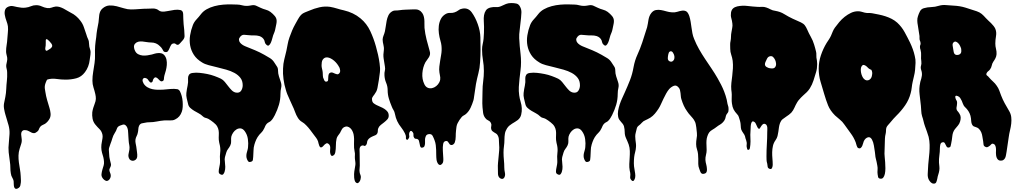

<svg xmlns="http://www.w3.org/2000/svg" viewBox="-20 -777 6668 1261"><path d="M21 -350Q23 -363 26 -375Q29 -387 27 -400Q25 -411 22.5 -420Q20 -429 20 -440Q20 -461 23.5 -481Q27 -501 28 -521Q29 -541 31.5 -562.5Q34 -584 32 -604Q30 -619 22.5 -639Q15 -659 11.5 -679Q8 -699 14.5 -715Q21 -731 47 -737Q58 -739 69.5 -736Q81 -733 92 -731Q106 -728 120.5 -726.5Q135 -725 149 -727Q167 -729 183 -736Q199 -743 218 -743Q237 -743 254 -735Q271 -727 290 -724Q305 -722 318.5 -727Q332 -732 346 -734Q359 -735 372 -731Q385 -727 397.5 -720.5Q410 -714 422 -706.5Q434 -699 446 -693Q463 -685 479 -671.5Q495 -658 507 -642Q523 -622 531 -598Q539 -574 547 -551Q552 -533 558.5 -520Q565 -507 565 -488Q565 -471 572 -452Q577 -436 574 -417.5Q571 -399 569 -383Q567 -362 559 -341Q551 -320 538 -303Q515 -272 481.5 -263Q448 -254 411 -254Q382 -254 351 -258.5Q320 -263 292 -255Q289 -254 286.5 -249Q284 -244 281.5 -237.5Q279 -231 277 -225Q275 -219 275 -216Q273 -206 274.5 -194.5Q276 -183 278 -173Q282 -146 289.5 -120Q297 -94 305 -68Q310 -52 312 -33.5Q314 -15 307 0Q296 22 276 36Q268 41 258 45Q248 49 242 59Q237 67 235 73.5Q233 80 225 87Q213 97 204.5 97.5Q196 98 187.5 94Q179 90 170.5 85Q162 80 151 78Q136 76 129 81Q122 86 120 95Q118 104 120 115L122 132Q125 150 119.5 167Q114 184 109 200Q102 222 101.5 244.5Q101 267 104 289.5Q107 312 111 334.5Q115 357 116 379Q116 388 117 399Q118 410 117 421Q116 432 113.5 441.5Q111 451 104 456Q93 464 86 463.5Q79 463 75.5 457Q72 451 71 442Q70 433 70 424Q71 407 62 392.5Q53 378 51 361Q48 343 48 324Q48 305 45 286Q40 254 37 223.5Q34 193 38 161Q41 132 42.5 103Q44 74 36 45Q34 37 31 28.5Q28 20 26 11Q21 -6 16 -22.5Q11 -39 8 -56Q3 -79 6.5 -98Q10 -117 15 -140Q20 -166 21 -192.5Q22 -219 25 -245Q27 -259 27 -272V-300Q27 -314 23.5 -325.5Q20 -337 21 -350ZM280 -478Q279 -470 277.5 -461.5Q276 -453 280 -447Q282 -443 285.5 -443.5Q289 -444 292.5 -446Q296 -448 299.5 -450.5Q303 -453 305 -454Q312 -457 319.5 -466.5Q327 -476 318 -490Q313 -497 306 -504.5Q299 -512 294 -516Q287 -521 284 -519.5Q281 -518 280.5 -512Q280 -506 280.5 -496.5Q281 -487 280 -478Z M601 -363Q605 -391 604 -419.5Q603 -448 605 -477Q606 -491 608 -505L612 -533Q614 -559 618 -582Q622 -605 627 -630Q629 -643 629.5 -655.5Q630 -668 632 -680Q634 -692 639 -703Q644 -714 655 -723Q676 -740 699 -741Q722 -742 746 -736Q770 -730 794 -722.5Q818 -715 840 -715Q866 -715 894.5 -717.5Q923 -720 951 -720Q965 -720 979.5 -721Q994 -722 1006 -718Q1017 -714 1023 -708.5Q1029 -703 1042 -701Q1056 -699 1079.5 -704Q1103 -709 1125.5 -712Q1148 -715 1165 -711Q1182 -707 1183 -685Q1184 -668 1184 -651.5Q1184 -635 1186 -618Q1191 -580 1192 -542Q1193 -528 1182 -514.5Q1171 -501 1161 -491Q1157 -487 1153.5 -484.5Q1150 -482 1144 -483Q1138 -484 1134 -488Q1130 -492 1124 -492Q1110 -492 1104 -482Q1098 -472 1093.5 -460.5Q1089 -449 1082.5 -440.5Q1076 -432 1061 -436Q1055 -438 1052 -444Q1049 -450 1046 -455Q1043 -461 1039 -465L1030 -474Q1007 -498 972 -498Q959 -498 944.5 -500.5Q930 -503 915.5 -504.5Q901 -506 888.5 -503Q876 -500 867 -490Q859 -481 860 -467.5Q861 -454 867 -443Q874 -428 887.5 -421Q901 -414 916.5 -412.5Q932 -411 948 -413.5Q964 -416 977 -419Q986 -422 997.5 -425Q1009 -428 1020 -428.5Q1031 -429 1041 -426.5Q1051 -424 1059 -415Q1070 -402 1073.5 -385Q1077 -368 1075.5 -350Q1074 -332 1069.5 -314.5Q1065 -297 1060 -282Q1057 -271 1056.5 -258Q1056 -245 1043 -243Q1035 -242 1028.5 -249Q1022 -256 1015.5 -262Q1009 -268 1002 -269Q995 -270 987 -257Q984 -252 983.5 -246.5Q983 -241 978 -237Q973 -234 969.5 -235Q966 -236 962.5 -240Q959 -244 956 -248Q953 -252 951 -255Q945 -263 933.5 -265Q922 -267 917 -255Q915 -248 918 -240Q921 -232 924 -227Q934 -212 949 -203.5Q964 -195 980.5 -191.5Q997 -188 1015 -187.5Q1033 -187 1049 -188Q1074 -190 1098.5 -192.5Q1123 -195 1148 -191H1146Q1156 -188 1162 -177Q1169 -163 1173.5 -146Q1178 -129 1179.5 -111Q1181 -93 1180 -75Q1179 -57 1174 -43Q1162 -8 1131 7Q1122 12 1113.5 13Q1105 14 1094 14Q1085 14 1076.5 13.5Q1068 13 1058 14Q1034 16 1009.5 21Q985 26 960 26Q946 26 933 29Q922 31 912 33Q902 35 895 46Q889 57 888.5 70Q888 83 885 95Q883 106 877.5 116.5Q872 127 870 138Q868 150 870.5 162.5Q873 175 875 186Q877 195 877.5 204.5Q878 214 880 224Q881 231 881.5 239Q882 247 881 254Q879 265 872 271Q865 277 856.5 278.5Q848 280 839.5 276Q831 272 827 262Q821 248 824.5 233.5Q828 219 830 205Q832 189 829 175.5Q826 162 825 147Q824 139 824 132Q824 125 823 117Q822 109 822 99Q822 89 820.5 79Q819 69 815.5 60.5Q812 52 805 46Q797 39 787 41.5Q777 44 768 48Q752 54 747.5 68.5Q743 83 734 96Q723 113 718 131Q713 149 705 169Q703 176 700.5 182.5Q698 189 696 196Q694 205 695.5 215.5Q697 226 697 237Q697 253 702 273Q704 284 707.5 295.5Q711 307 706 318Q703 326 700 331Q697 336 699 346Q700 352 703 358Q706 364 707 371Q709 379 705 390Q701 401 694 406Q684 414 674.5 410Q665 406 658 398Q645 383 646.5 367.5Q648 352 653 335Q657 322 660.5 310.5Q664 299 663 285Q662 269 658.5 255Q655 241 650 226Q641 192 649 155Q651 143 653 131.5Q655 120 653 108Q648 85 634 71.5Q620 58 606 41Q592 24 588 2.5Q584 -19 586 -40Q588 -54 592.5 -68.5Q597 -83 602 -96Q609 -113 609.5 -127.5Q610 -142 606 -159Q601 -181 594 -202.5Q587 -224 587 -247Q587 -276 592 -305Q597 -334 601 -363Z M1247 -613Q1255 -633 1270.5 -649.5Q1286 -666 1299 -683Q1314 -703 1337 -716Q1360 -729 1388 -736.5Q1416 -744 1446 -746.5Q1476 -749 1503 -748Q1522 -747 1537.5 -747Q1553 -747 1571 -742Q1597 -735 1626 -741Q1647 -746 1661 -740Q1675 -734 1691 -726Q1708 -718 1725 -713.5Q1742 -709 1756 -699Q1773 -686 1785 -671.5Q1797 -657 1797 -639Q1797 -627 1794 -615Q1791 -603 1789 -591Q1787 -579 1783 -567.5Q1779 -556 1774 -545Q1772 -540 1768.5 -525.5Q1765 -511 1759.5 -498Q1754 -485 1746 -479Q1738 -473 1726 -487Q1721 -492 1719.5 -499.5Q1718 -507 1716 -512Q1707 -532 1684 -540Q1667 -545 1648.5 -544.5Q1630 -544 1613 -546Q1597 -548 1583 -548.5Q1569 -549 1558 -536Q1549 -526 1549.5 -516Q1550 -506 1556 -498Q1562 -490 1571.5 -483.5Q1581 -477 1591 -473Q1624 -460 1655 -447Q1686 -434 1716 -417Q1736 -406 1753.5 -395Q1771 -384 1782 -366Q1790 -352 1798 -341.5Q1806 -331 1806 -314Q1806 -294 1812 -275.5Q1818 -257 1824 -239Q1831 -219 1826.5 -200Q1822 -181 1822 -161Q1822 -123 1812 -89Q1802 -55 1785 -21Q1780 -12 1774.5 -2.5Q1769 7 1761 15Q1756 21 1747.5 25Q1739 29 1733 35Q1725 43 1721 53.5Q1717 64 1712 72Q1707 83 1698.5 91.5Q1690 100 1683 108Q1670 124 1663 139.5Q1656 155 1651 172Q1645 192 1645 212Q1645 232 1643 253Q1642 261 1641 272Q1640 283 1626 286Q1615 289 1610 282.5Q1605 276 1602 268Q1598 258 1598 248Q1598 238 1600 229Q1602 220 1605 210.5Q1608 201 1609 190Q1612 165 1608 136Q1604 107 1587 84Q1575 68 1560.5 66.5Q1546 65 1533 73Q1520 81 1511 94.5Q1502 108 1499 121Q1497 134 1498 149Q1499 164 1493 177Q1487 190 1478.5 200.5Q1470 211 1466 225Q1461 241 1457.5 254.5Q1454 268 1457 285Q1459 301 1459.5 318Q1460 335 1455 351Q1453 359 1446.5 367Q1440 375 1426 367Q1416 362 1416.5 349Q1417 336 1419 328Q1422 314 1424 301.5Q1426 289 1425 274Q1423 250 1426 226Q1429 202 1424 178Q1422 170 1420 161Q1418 152 1417 142Q1416 126 1417 110.5Q1418 95 1416 81Q1414 67 1406.5 53.5Q1399 40 1382 27Q1374 21 1365.5 14.5Q1357 8 1349 4Q1339 -1 1329.5 -3Q1320 -5 1312 -13Q1300 -25 1284.5 -33Q1269 -41 1255 -49.5Q1241 -58 1229.5 -68.5Q1218 -79 1215 -95Q1211 -112 1206.5 -130.5Q1202 -149 1204 -166Q1207 -192 1212 -214Q1217 -236 1215 -262Q1214 -273 1220.5 -284.5Q1227 -296 1246 -298Q1267 -301 1291.5 -298.5Q1316 -296 1341 -291Q1366 -286 1389 -277.5Q1412 -269 1431 -260Q1445 -253 1456.5 -239Q1468 -225 1479 -210.5Q1490 -196 1502 -184Q1514 -172 1529 -169Q1553 -165 1563.5 -181Q1574 -197 1574 -217Q1574 -246 1559 -265.5Q1544 -285 1520 -298Q1496 -311 1466 -319.5Q1436 -328 1406.5 -335Q1377 -342 1350.5 -349Q1324 -356 1307 -367Q1272 -388 1253.5 -416.5Q1235 -445 1229 -477.5Q1223 -510 1228.5 -545Q1234 -580 1247 -613Z M1839 -327Q1840 -359 1847 -386.5Q1854 -414 1861 -444Q1866 -467 1869.5 -487.5Q1873 -508 1881 -531Q1889 -554 1898.5 -576.5Q1908 -599 1920 -620Q1928 -634 1937 -650.5Q1946 -667 1957 -679Q1968 -690 1982.5 -695.5Q1997 -701 2011 -707Q2043 -721 2078 -729Q2113 -737 2148 -732Q2171 -728 2193.5 -721Q2216 -714 2239 -709Q2269 -702 2296.5 -689Q2324 -676 2348 -656Q2389 -622 2412 -572.5Q2435 -523 2449 -472Q2457 -444 2463 -417Q2469 -390 2473 -361Q2478 -329 2475 -302Q2472 -276 2468 -250.5Q2464 -225 2459 -199Q2456 -185 2451 -175.5Q2446 -166 2438 -155Q2431 -147 2426 -138Q2421 -129 2424 -117Q2426 -105 2434.5 -98.5Q2443 -92 2453 -87Q2464 -81 2478 -75.5Q2492 -70 2504.5 -62Q2517 -54 2525 -43.5Q2533 -33 2533 -17Q2533 -3 2524 7Q2515 17 2503.5 26Q2492 35 2481 43.5Q2470 52 2465 64Q2461 72 2461.5 81.5Q2462 91 2458 99Q2454 107 2446.5 110.5Q2439 114 2431 117Q2421 121 2411.5 127Q2402 133 2396 142Q2391 150 2390.5 160Q2390 170 2383 177Q2379 181 2377 181.5Q2375 182 2372.5 181Q2370 180 2368 179Q2366 178 2362 178Q2353 179 2348.5 184Q2344 189 2342.5 196Q2341 203 2341.5 211.5Q2342 220 2342 227Q2342 249 2342.5 269.5Q2343 290 2343 311Q2343 322 2341.5 332.5Q2340 343 2342 354Q2343 362 2346.5 370Q2350 378 2350 386Q2350 392 2348 400Q2346 408 2342 414.5Q2338 421 2332 424.5Q2326 428 2319 423Q2313 419 2310 409.5Q2307 400 2306 388.5Q2305 377 2305.5 366Q2306 355 2307 349Q2308 338 2310.5 327.5Q2313 317 2314 306Q2315 295 2313.5 285.5Q2312 276 2311 266Q2310 253 2311 241.5Q2312 230 2309 218Q2304 195 2305 168Q2306 152 2305.5 135.5Q2305 119 2302 104Q2299 92 2293.5 81.5Q2288 71 2280 64Q2272 57 2262 54.5Q2252 52 2240 58Q2231 63 2226.5 70.5Q2222 78 2218 86Q2214 96 2209.5 101Q2205 106 2200 114Q2193 123 2190.5 134Q2188 145 2187 156Q2186 167 2186 179Q2186 191 2185 202Q2184 212 2182 224Q2180 236 2172 242Q2162 250 2156.5 245.5Q2151 241 2149 230Q2147 221 2148 211.5Q2149 202 2149 193.5Q2149 185 2146 178Q2143 171 2135 166Q2129 162 2123.5 164.5Q2118 167 2113 171.5Q2108 176 2103.5 181.5Q2099 187 2093 190Q2087 193 2083 189.5Q2079 186 2076.5 179Q2074 172 2072 164.5Q2070 157 2069 152Q2064 138 2056.5 128.5Q2049 119 2041 108L2017 76Q2005 60 1991 46Q1978 32 1963 23.5Q1948 15 1937 -2Q1925 -21 1917.5 -42.5Q1910 -64 1900 -84Q1892 -102 1883.5 -120.5Q1875 -139 1867 -158Q1864 -166 1861.5 -173Q1859 -180 1857 -188Q1847 -220 1842 -257Q1837 -294 1839 -327ZM2098 -312Q2100 -301 2100 -290Q2100 -279 2102 -268Q2104 -261 2109.5 -250Q2115 -239 2125 -241Q2134 -243 2135 -251.5Q2136 -260 2136 -270Q2136 -280 2139 -289Q2142 -298 2154 -301Q2161 -302 2167.5 -299Q2174 -296 2181 -293Q2188 -290 2194.5 -289Q2201 -288 2207 -294Q2215 -302 2214 -313.5Q2213 -325 2209 -334Q2208 -335 2208 -335.5Q2208 -336 2207 -337Q2202 -347 2193.5 -358Q2185 -369 2174.5 -378Q2164 -387 2152.5 -393Q2141 -399 2130 -400Q2119 -401 2111.5 -396.5Q2104 -392 2099.5 -385Q2095 -378 2093.5 -368.5Q2092 -359 2092 -349Q2092 -338 2094 -330Q2096 -322 2098 -312Z M2508 -340Q2503 -370 2499.5 -393.5Q2496 -417 2501 -448Q2502 -458 2501 -466.5Q2500 -475 2498 -483.5Q2496 -492 2494.5 -500Q2493 -508 2493 -518Q2494 -532 2499 -543.5Q2504 -555 2508 -571Q2511 -585 2513.5 -603.5Q2516 -622 2519.5 -640.5Q2523 -659 2530.5 -675Q2538 -691 2552 -700Q2563 -708 2577 -708Q2591 -708 2604 -710Q2624 -713 2644 -713.5Q2664 -714 2684 -715Q2701 -716 2715 -715Q2729 -714 2743 -703Q2755 -692 2760 -679Q2765 -666 2766.5 -652Q2768 -638 2767.5 -623Q2767 -608 2768 -594Q2772 -555 2781.5 -517.5Q2791 -480 2802 -442Q2806 -429 2804 -419.5Q2802 -410 2797.5 -402Q2793 -394 2786.5 -386Q2780 -378 2774 -368Q2757 -336 2754 -296.5Q2751 -257 2767 -224Q2775 -207 2788.5 -201Q2802 -195 2817 -198Q2832 -201 2845 -211.5Q2858 -222 2865 -236Q2870 -246 2871 -253.5Q2872 -261 2871.5 -268.5Q2871 -276 2869 -284Q2867 -292 2866 -301Q2863 -321 2865.5 -340.5Q2868 -360 2871 -379Q2874 -399 2877 -415Q2880 -431 2880.5 -446Q2881 -461 2879.5 -476.5Q2878 -492 2872 -512Q2866 -532 2862.5 -557.5Q2859 -583 2862 -607.5Q2865 -632 2875.5 -652.5Q2886 -673 2907 -685Q2921 -693 2936.5 -692Q2952 -691 2966 -696Q2980 -701 2992 -710Q3004 -719 3020 -721Q3056 -726 3078 -696Q3102 -663 3118 -618Q3134 -573 3135 -532Q3136 -490 3136 -449.5Q3136 -409 3133 -368Q3131 -330 3122 -296Q3113 -262 3106 -225Q3102 -203 3099.5 -181.5Q3097 -160 3093 -138Q3092 -133 3091.5 -127.5Q3091 -122 3089 -117Q3082 -94 3071 -70Q3060 -46 3041 -29Q3034 -23 3026 -19Q3018 -15 3012 -8Q3005 0 2998 10.5Q2991 21 2986 31Q2980 42 2978 55.5Q2976 69 2975 81Q2973 99 2973 120Q2973 141 2967 158Q2965 165 2957.5 171Q2950 177 2942 175Q2936 174 2933 170L2927 161Q2924 156 2920.5 152.5Q2917 149 2912 149Q2894 149 2890.5 168.5Q2887 188 2888.5 213Q2890 238 2891.5 262.5Q2893 287 2886 296Q2878 306 2871.5 306.5Q2865 307 2860 302Q2855 297 2851.5 288.5Q2848 280 2847 272Q2845 256 2845 240Q2845 224 2844.5 208Q2844 192 2842 176Q2840 160 2834 144Q2829 130 2821.5 115.5Q2814 101 2795 104Q2784 106 2780 111.5Q2776 117 2773 128Q2771 135 2771.5 145Q2772 155 2771.5 164.5Q2771 174 2768 182Q2765 190 2756 192Q2746 195 2742 188.5Q2738 182 2737 172L2733 154Q2732 144 2726 139Q2719 134 2711.5 134.5Q2704 135 2699 126Q2694 118 2695.5 109.5Q2697 101 2692 93Q2685 82 2678.5 83Q2672 84 2669 93Q2665 103 2667.5 113Q2670 123 2664 132Q2662 135 2659 139Q2656 143 2651 140Q2646 138 2646 132V121Q2646 115 2643.5 109Q2641 103 2639 98Q2634 88 2628 78.5Q2622 69 2615 60Q2583 21 2574 -28Q2571 -44 2564.5 -54Q2558 -64 2553 -77Q2542 -103 2534 -129.5Q2526 -156 2526 -185Q2526 -210 2516 -233.5Q2506 -257 2505 -283Q2504 -300 2507.5 -312Q2511 -324 2508 -340Z M3158 -311Q3158 -347 3152 -381.5Q3146 -416 3146 -452Q3146 -470 3150 -487Q3154 -504 3156 -522Q3158 -542 3158.5 -561.5Q3159 -581 3159 -601Q3159 -618 3157.5 -638.5Q3156 -659 3159 -677Q3162 -695 3171.5 -709Q3181 -723 3203 -728Q3220 -732 3237.5 -730.5Q3255 -729 3272 -737Q3289 -745 3303.5 -751Q3318 -757 3338 -757Q3356 -757 3372 -753.5Q3388 -750 3397 -730Q3405 -714 3404.5 -695Q3404 -676 3402 -659Q3399 -639 3397.5 -619Q3396 -599 3393 -579Q3389 -552 3390 -526Q3391 -500 3393.5 -474Q3396 -448 3399 -422Q3402 -396 3402 -369Q3402 -342 3398.5 -314.5Q3395 -287 3392 -260Q3389 -233 3387.5 -206Q3386 -179 3390 -151Q3393 -129 3399.5 -108Q3406 -87 3407 -66Q3408 -45 3403 -24Q3398 -3 3381 11Q3372 18 3362.5 23.5Q3353 29 3343.5 35Q3334 41 3325.5 48Q3317 55 3310 66Q3299 83 3296 101.5Q3293 120 3293 140Q3293 162 3290 182.5Q3287 203 3287 225Q3287 250 3289.5 274Q3292 298 3292 323Q3292 339 3296 357Q3300 375 3292 389Q3285 400 3274 397.5Q3263 395 3257 386Q3250 376 3250.5 359.5Q3251 343 3250 332Q3249 311 3251 290.5Q3253 270 3255 249Q3257 229 3258.5 210.5Q3260 192 3258 172Q3257 156 3256.5 139.5Q3256 123 3247 109Q3243 103 3237 99.5Q3231 96 3224.5 92Q3218 88 3213 83.5Q3208 79 3206 70Q3204 61 3206.5 51Q3209 41 3205 33Q3200 20 3187.5 14.5Q3175 9 3167 -2Q3156 -16 3153 -35.5Q3150 -55 3149 -72Q3147 -98 3148 -124.5Q3149 -151 3149 -177Q3149 -211 3153.5 -244Q3158 -277 3158 -311Z M3462 -613Q3470 -633 3485.5 -649.5Q3501 -666 3514 -683Q3529 -703 3552 -716Q3575 -729 3603 -736.5Q3631 -744 3661 -746.5Q3691 -749 3718 -748Q3737 -747 3752.5 -747Q3768 -747 3786 -742Q3812 -735 3841 -741Q3862 -746 3876 -740Q3890 -734 3906 -726Q3923 -718 3940 -713.5Q3957 -709 3971 -699Q3988 -686 4000 -671.5Q4012 -657 4012 -639Q4012 -627 4009 -615Q4006 -603 4004 -591Q4002 -579 3998 -567.5Q3994 -556 3989 -545Q3987 -540 3983.5 -525.5Q3980 -511 3974.5 -498Q3969 -485 3961 -479Q3953 -473 3941 -487Q3936 -492 3934.5 -499.5Q3933 -507 3931 -512Q3922 -532 3899 -540Q3882 -545 3863.5 -544.5Q3845 -544 3828 -546Q3812 -548 3798 -548.5Q3784 -549 3773 -536Q3764 -526 3764.5 -516Q3765 -506 3771 -498Q3777 -490 3786.5 -483.5Q3796 -477 3806 -473Q3839 -460 3870 -447Q3901 -434 3931 -417Q3951 -406 3968.5 -395Q3986 -384 3997 -366Q4005 -352 4013 -341.5Q4021 -331 4021 -314Q4021 -294 4027 -275.5Q4033 -257 4039 -239Q4046 -219 4041.5 -200Q4037 -181 4037 -161Q4037 -123 4027 -89Q4017 -55 4000 -21Q3995 -12 3989.5 -2.5Q3984 7 3976 15Q3971 21 3962.5 25Q3954 29 3948 35Q3940 43 3936 53.5Q3932 64 3927 72Q3922 83 3913.5 91.5Q3905 100 3898 108Q3885 124 3878 139.5Q3871 155 3866 172Q3860 192 3860 212Q3860 232 3858 253Q3857 261 3856 272Q3855 283 3841 286Q3830 289 3825 282.5Q3820 276 3817 268Q3813 258 3813 248Q3813 238 3815 229Q3817 220 3820 210.5Q3823 201 3824 190Q3827 165 3823 136Q3819 107 3802 84Q3790 68 3775.5 66.5Q3761 65 3748 73Q3735 81 3726 94.5Q3717 108 3714 121Q3712 134 3713 149Q3714 164 3708 177Q3702 190 3693.5 200.5Q3685 211 3681 225Q3676 241 3672.5 254.5Q3669 268 3672 285Q3674 301 3674.5 318Q3675 335 3670 351Q3668 359 3661.5 367Q3655 375 3641 367Q3631 362 3631.5 349Q3632 336 3634 328Q3637 314 3639 301.5Q3641 289 3640 274Q3638 250 3641 226Q3644 202 3639 178Q3637 170 3635 161Q3633 152 3632 142Q3631 126 3632 110.5Q3633 95 3631 81Q3629 67 3621.5 53.5Q3614 40 3597 27Q3589 21 3580.5 14.5Q3572 8 3564 4Q3554 -1 3544.5 -3Q3535 -5 3527 -13Q3515 -25 3499.5 -33Q3484 -41 3470 -49.5Q3456 -58 3444.5 -68.5Q3433 -79 3430 -95Q3426 -112 3421.5 -130.5Q3417 -149 3419 -166Q3422 -192 3427 -214Q3432 -236 3430 -262Q3429 -273 3435.5 -284.5Q3442 -296 3461 -298Q3482 -301 3506.5 -298.5Q3531 -296 3556 -291Q3581 -286 3604 -277.5Q3627 -269 3646 -260Q3660 -253 3671.5 -239Q3683 -225 3694 -210.5Q3705 -196 3717 -184Q3729 -172 3744 -169Q3768 -165 3778.5 -181Q3789 -197 3789 -217Q3789 -246 3774 -265.5Q3759 -285 3735 -298Q3711 -311 3681 -319.5Q3651 -328 3621.5 -335Q3592 -342 3565.5 -349Q3539 -356 3522 -367Q3487 -388 3468.5 -416.5Q3450 -445 3444 -477.5Q3438 -510 3443.5 -545Q3449 -580 3462 -613Z M4141 -336Q4149 -380 4166.5 -418Q4184 -456 4198 -498L4214 -548L4230 -598Q4233 -610 4235 -622.5Q4237 -635 4239 -647Q4241 -659 4245.5 -670.5Q4250 -682 4258 -692Q4271 -708 4287.5 -711Q4304 -714 4321 -711Q4338 -708 4356.5 -702.5Q4375 -697 4393 -696Q4411 -694 4428 -699.5Q4445 -705 4459.5 -707Q4474 -709 4486 -703Q4498 -697 4507 -672Q4513 -653 4516 -634Q4519 -615 4521.5 -596.5Q4524 -578 4527.5 -559Q4531 -540 4539 -521Q4553 -486 4571.5 -453.5Q4590 -421 4611 -389.5Q4632 -358 4653 -327Q4674 -296 4693 -263Q4705 -242 4716 -220.5Q4727 -199 4736 -176Q4741 -162 4745.5 -149Q4750 -136 4753 -122Q4755 -115 4755.5 -108.5Q4756 -102 4758 -95Q4759 -90 4761 -84.5Q4763 -79 4764 -74Q4766 -60 4764 -46Q4762 -39 4759 -35.5Q4756 -32 4752 -26Q4747 -17 4745.5 -7Q4744 3 4738 13Q4733 21 4726 28Q4719 35 4711 40Q4697 48 4685 57.5Q4673 67 4659 75Q4645 83 4638 92.5Q4631 102 4626 117Q4621 131 4620 146.5Q4619 162 4620 177.5Q4621 193 4621 208.5Q4621 224 4617 239Q4612 258 4613 273.5Q4614 289 4619 306Q4622 317 4623 334Q4624 351 4616 359Q4611 363 4602.5 364.5Q4594 366 4589 363Q4583 360 4579 349.5Q4575 339 4573 333Q4566 316 4566 300V266Q4566 250 4564.5 235Q4563 220 4558 205Q4552 188 4552 169.5Q4552 151 4555 133Q4559 114 4557 96Q4555 78 4553 59Q4551 48 4549.5 38.5Q4548 29 4543 20Q4538 9 4529.5 -1Q4521 -11 4513 -20Q4504 -29 4494 -44Q4480 -63 4471 -83Q4462 -103 4455 -126Q4452 -135 4451.5 -145Q4451 -155 4449.5 -165.5Q4448 -176 4446 -185Q4444 -194 4438 -201Q4423 -220 4406 -213.5Q4389 -207 4375 -192Q4364 -179 4355 -162.5Q4346 -146 4337.5 -128.5Q4329 -111 4321.5 -94Q4314 -77 4305 -63Q4294 -46 4281 -30.5Q4268 -15 4251 -4Q4243 1 4234.5 5Q4226 9 4218 13Q4205 18 4195.5 29Q4186 40 4175 48Q4164 56 4161.5 69.5Q4159 83 4155 96Q4152 107 4152 118.5Q4152 130 4153.5 142Q4155 154 4156.5 165.5Q4158 177 4157 188Q4156 206 4151.5 222Q4147 238 4145 255Q4143 275 4143 295Q4143 315 4147 334Q4149 347 4151.5 362.5Q4154 378 4151 392Q4150 395 4147 402Q4144 409 4140 411Q4134 414 4128 407.5Q4122 401 4120 396Q4118 391 4119 383.5Q4120 376 4120 370Q4120 364 4119 357.5Q4118 351 4116 344Q4112 322 4113 300.5Q4114 279 4115.5 257.5Q4117 236 4116.5 214.5Q4116 193 4109 172Q4105 161 4100.5 150.5Q4096 140 4091 129Q4083 111 4083 91.5Q4083 72 4078 52Q4075 43 4069.5 36Q4064 29 4058 22.5Q4052 16 4047 8.5Q4042 1 4040 -9Q4036 -28 4039.5 -49Q4043 -70 4050 -91Q4057 -112 4066 -131.5Q4075 -151 4083 -169Q4102 -211 4117.5 -250.5Q4133 -290 4141 -336ZM4366 -394Q4366 -379 4379.5 -373.5Q4393 -368 4403 -380Q4408 -386 4409 -393.5Q4410 -401 4409 -409Q4408 -414 4405.5 -420.5Q4403 -427 4399 -432.5Q4395 -438 4389.5 -440Q4384 -442 4377 -437Q4374 -435 4372 -429.5Q4370 -424 4368.5 -417Q4367 -410 4366.5 -403.5Q4366 -397 4366 -394Z M4792 -378Q4789 -399 4782.5 -417.5Q4776 -436 4776 -456Q4776 -469 4775.5 -482Q4775 -495 4778 -507Q4781 -522 4781 -536.5Q4781 -551 4784 -566Q4786 -580 4789 -594Q4792 -608 4790 -622Q4788 -641 4783 -657.5Q4778 -674 4781 -694Q4784 -712 4794.5 -721.5Q4805 -731 4822 -735Q4855 -742 4888 -738Q4921 -734 4954 -732Q4968 -731 4983 -732Q4998 -733 5012 -728Q5027 -723 5040.5 -715.5Q5054 -708 5071 -706Q5088 -703 5102.5 -698Q5117 -693 5133 -683Q5159 -667 5185.5 -654.5Q5212 -642 5240 -630Q5257 -622 5265.5 -611Q5274 -600 5281 -584Q5292 -558 5305.5 -534.5Q5319 -511 5327 -484Q5330 -472 5334 -460Q5338 -448 5340 -436Q5342 -427 5341.5 -417.5Q5341 -408 5342 -399Q5344 -388 5345.5 -378Q5347 -368 5347 -357Q5347 -328 5340 -304Q5332 -277 5323 -249Q5314 -221 5299 -197Q5290 -183 5279 -172Q5268 -161 5255 -150Q5247 -143 5241 -136.5Q5235 -130 5228 -122Q5222 -116 5215 -104Q5205 -87 5197.5 -69.5Q5190 -52 5177 -37Q5169 -29 5161.5 -23.5Q5154 -18 5145 -12Q5131 -3 5120 6Q5109 15 5103 31Q5098 45 5096 59L5092 88Q5090 103 5086.5 116.5Q5083 130 5074 143Q5061 161 5056.5 181Q5052 201 5051.5 222Q5051 243 5053 264Q5055 285 5055 306Q5055 315 5050.5 326Q5046 337 5032 331Q5022 326 5021.5 316Q5021 306 5019 298Q5015 285 5014.5 274Q5014 263 5014 250Q5014 209 5016.5 169.5Q5019 130 5019 90Q5019 84 5019.5 76.5Q5020 69 5019.5 61.5Q5019 54 5016 47.5Q5013 41 5007 38Q4996 33 4988 41Q4980 49 4976 57Q4969 71 4964 69Q4959 67 4954.5 58.5Q4950 50 4945.5 39Q4941 28 4936 25Q4925 17 4919.5 22.5Q4914 28 4912 39.5Q4910 51 4910 64.5Q4910 78 4909 85Q4907 108 4908.5 130Q4910 152 4908 174Q4907 180 4905.5 193Q4904 206 4896 207Q4888 208 4887 200L4884 188Q4883 180 4884 173Q4885 166 4884 158Q4883 150 4880.5 144Q4878 138 4876 131Q4874 117 4868.5 107.5Q4863 98 4855 87Q4847 75 4846 63Q4845 51 4844 37Q4843 26 4839 13Q4835 2 4832.5 -8Q4830 -18 4822 -26Q4806 -43 4798 -58.5Q4790 -74 4787 -98Q4785 -113 4785.5 -127Q4786 -141 4786 -156Q4786 -164 4785 -171.5Q4784 -179 4783 -187Q4781 -210 4783.5 -233Q4786 -256 4789 -278Q4792 -304 4793.5 -328Q4795 -352 4792 -378ZM5007 -369Q5001 -354 5006.5 -345Q5012 -336 5027 -331Q5036 -328 5049.5 -327.5Q5063 -327 5070 -335Q5078 -345 5077 -358.5Q5076 -372 5071 -383Q5066 -394 5057.5 -402.5Q5049 -411 5035 -407Q5024 -404 5017.5 -391.5Q5011 -379 5007 -369Z M5409 -495Q5417 -507 5424.5 -518.5Q5432 -530 5438 -543Q5444 -557 5449 -569.5Q5454 -582 5463 -595Q5476 -613 5492 -632Q5508 -651 5527.5 -666.5Q5547 -682 5569 -692.5Q5591 -703 5615 -703Q5627 -703 5637.5 -700Q5648 -697 5659 -694Q5672 -691 5684 -691.5Q5696 -692 5708 -690Q5729 -686 5751.5 -681.5Q5774 -677 5795.5 -670Q5817 -663 5836.5 -653Q5856 -643 5873 -628Q5902 -601 5921 -566.5Q5940 -532 5957 -497Q5967 -476 5975 -454Q5983 -432 5988 -409Q5994 -386 5993 -364Q5992 -342 5990 -318Q5988 -297 5983 -278Q5978 -259 5974 -239Q5970 -221 5968 -202Q5966 -183 5961 -165Q5950 -122 5924.5 -85Q5899 -48 5867 -17Q5862 -12 5857.5 -7Q5853 -2 5848 3Q5842 10 5836.5 16.5Q5831 23 5825 30L5811 46Q5804 54 5801 63Q5799 72 5799 81.5Q5799 91 5797 100Q5795 109 5793.5 117Q5792 125 5792 133Q5792 159 5790.5 183Q5789 207 5789 233Q5789 239 5790.5 254.5Q5792 270 5793.5 289Q5795 308 5795 328.5Q5795 349 5791.5 365Q5788 381 5780.5 390Q5773 399 5759 396Q5749 394 5747 385Q5745 376 5744 368Q5742 354 5743.5 339.5Q5745 325 5742 311Q5740 299 5737.5 287Q5735 275 5732 264Q5729 253 5728.5 242.5Q5728 232 5726 221Q5723 201 5719.5 179Q5716 157 5707 140Q5696 120 5680 125Q5664 130 5655 147Q5652 152 5649.5 162Q5647 172 5643 181Q5639 190 5632.5 195Q5626 200 5616 195Q5610 192 5606 178.5Q5602 165 5600 158Q5588 126 5566.5 97.5Q5545 69 5525 40Q5513 22 5496 8.5Q5479 -5 5464 -19Q5432 -51 5418.5 -85Q5405 -119 5393 -160Q5381 -201 5369 -241Q5357 -281 5357 -326Q5357 -371 5371.5 -414Q5386 -457 5409 -495ZM5639 -342Q5634 -334 5633.5 -322.5Q5633 -311 5635.5 -298.5Q5638 -286 5643 -275.5Q5648 -265 5654 -259Q5662 -251 5670 -249.5Q5678 -248 5685.5 -251Q5693 -254 5698.5 -261Q5704 -268 5706 -277Q5708 -284 5708.5 -292.5Q5709 -301 5707 -308Q5704 -319 5700.5 -319.5Q5697 -320 5689 -325Q5684 -328 5678 -334.5Q5672 -341 5665 -345.5Q5658 -350 5651.5 -350.5Q5645 -351 5639 -342Z M6030 -318Q6025 -333 6029 -345Q6033 -357 6031 -374Q6028 -393 6029.5 -411.5Q6031 -430 6026 -449Q6024 -455 6023 -459Q6022 -463 6022 -470Q6022 -477 6024.5 -482Q6027 -487 6026 -494Q6025 -504 6022 -509.5Q6019 -515 6019 -526V-540Q6019 -546 6017 -553Q6014 -567 6012.5 -582Q6011 -597 6008 -611Q6005 -625 6004.5 -641Q6004 -657 6009 -671Q6014 -687 6022 -702.5Q6030 -718 6047 -723Q6071 -730 6096 -730.5Q6121 -731 6146 -739Q6169 -746 6194 -743.5Q6219 -741 6243 -740Q6285 -738 6320.5 -727Q6356 -716 6395 -703Q6415 -696 6427.5 -685.5Q6440 -675 6455 -658Q6462 -650 6471 -642Q6480 -634 6489 -625Q6498 -616 6505.5 -606.5Q6513 -597 6517 -588Q6526 -566 6521.5 -540Q6517 -514 6517 -491Q6517 -473 6521.5 -456Q6526 -439 6525 -421Q6524 -407 6518 -395Q6512 -383 6504 -372Q6496 -360 6493.5 -346.5Q6491 -333 6482 -321Q6477 -314 6470.5 -309.5Q6464 -305 6460 -297Q6455 -286 6462.5 -281Q6470 -276 6476 -268Q6488 -254 6502 -241.5Q6516 -229 6526 -214Q6537 -199 6543 -182.5Q6549 -166 6555 -150Q6565 -124 6578.5 -99Q6592 -74 6606 -51Q6619 -30 6621.5 -8.5Q6624 13 6621.5 35Q6619 57 6613.5 79Q6608 101 6605 124Q6601 148 6598 171.5Q6595 195 6591 219Q6589 228 6587.5 239Q6586 250 6582 259Q6578 268 6570 273.5Q6562 279 6549 278Q6540 277 6534.5 271.5Q6529 266 6526 258.5Q6523 251 6522 242.5Q6521 234 6521 227Q6521 221 6521.5 211.5Q6522 202 6520.5 192.5Q6519 183 6515 176Q6511 169 6502 167Q6495 165 6491 170Q6487 175 6482 179Q6475 185 6467 188.5Q6459 192 6451 187Q6440 182 6439.5 171Q6439 160 6437 150Q6434 135 6432 120Q6430 105 6424.5 92Q6419 79 6409.5 69.5Q6400 60 6384 56Q6374 54 6369 48Q6364 42 6361.5 34Q6359 26 6358.5 17Q6358 8 6357 0Q6353 -34 6330 -61Q6325 -67 6319 -72.5Q6313 -78 6309 -85Q6305 -92 6302.5 -99.5Q6300 -107 6297 -114Q6292 -124 6286.5 -133Q6281 -142 6270 -146Q6259 -151 6255.5 -146Q6252 -141 6256 -130Q6259 -121 6262.5 -116.5Q6266 -112 6266 -101Q6266 -92 6264.5 -85Q6263 -78 6262 -70Q6261 -56 6268 -48.5Q6275 -41 6281 -31Q6289 -19 6289.5 -6.5Q6290 6 6286 20Q6281 37 6271.5 47.5Q6262 58 6251 72Q6237 91 6234.5 117Q6232 143 6227 166Q6225 174 6223.5 182Q6222 190 6211 192Q6202 193 6197.5 186.5Q6193 180 6190 172.5Q6187 165 6182.5 160Q6178 155 6168 158Q6158 161 6155.5 174Q6153 187 6153 196Q6153 220 6149.5 244Q6146 268 6147 291Q6148 304 6149.5 316.5Q6151 329 6149 342Q6147 356 6142.5 369Q6138 382 6136 396Q6134 407 6129.5 418.5Q6125 430 6111 429Q6100 428 6092 419.5Q6084 411 6079 401Q6072 385 6073 365.5Q6074 346 6075 329Q6076 303 6079 277Q6082 251 6084 225.5Q6086 200 6085.5 174Q6085 148 6079 122Q6074 104 6067.5 86.5Q6061 69 6055 52Q6049 35 6045.5 19Q6042 3 6036 -14Q6031 -31 6030.5 -48.5Q6030 -66 6028 -84Q6024 -121 6019.5 -158.5Q6015 -196 6023 -232Q6024 -235 6024 -237.5Q6024 -240 6025 -242Q6032 -262 6034.5 -280Q6037 -298 6030 -318ZM6241 -451Q6242 -443 6244 -434Q6246 -425 6252 -420Q6258 -415 6269 -416Q6280 -417 6285 -422Q6293 -428 6293.5 -439.5Q6294 -451 6292 -460Q6290 -466 6285.5 -475.5Q6281 -485 6274 -492.5Q6267 -500 6259 -503Q6251 -506 6243 -499Q6234 -491 6237 -475.5Q6240 -460 6241 -451Z"/></svg>

Font: Double Feature
Style: Regular
Weight: 400
Designer: David Shetterly
Foundry: David Shetterly
Version: Version 2.100 1997 initial release